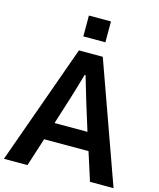

<svg xmlns="http://www.w3.org/2000/svg" viewBox="-148 -1116 1006 1216"><g transform="rotate(15 355.5 -508.0)"><path d="M281.2 -878.9V-1015.6H425.8V-878.9ZM247.1 -301.8H462.9L405.3 -487.3Q385.7 -551.8 358.4 -645.5H352.5Q344.7 -617.2 328.6 -563.5Q312.5 -509.8 305.7 -487.3ZM-3.9 0 277.3 -786.1H433.6L714.8 0H560.5L501 -185.5H210L150.4 0Z"/></g></svg>

Font: Gothic A1 ExtraBold
Style: Regular
Weight: 800
Designer: HanYang I&C Co.,Ltd.
Foundry: HanYang I&C Co.,Ltd.
Version: Version 2.50